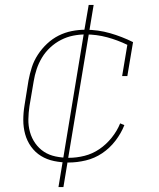

<svg xmlns="http://www.w3.org/2000/svg" viewBox="-20 -648 640 775"><path d="M257 8Q227 8 198 2Q169 -4 145.5 -18.5Q122 -33 105.5 -56Q89 -79 81.5 -106.5Q74 -134 74 -163.5Q74 -193 79 -223L95 -323Q100 -350 108.5 -376.5Q117 -403 133 -427.5Q149 -452 170.5 -472Q192 -492 217 -504.5Q242 -517 269.5 -522.5Q297 -528 324 -528Q376 -528 424.5 -514Q473 -500 517 -478L494 -341H473L494 -467Q455 -486 412.5 -497.5Q370 -509 325 -509Q300 -509 275 -504Q250 -499 226.5 -487Q203 -475 183 -456.5Q163 -438 149.5 -415.5Q136 -393 128 -369Q120 -345 116 -320L99 -220Q95 -193 94.5 -166.5Q94 -140 101 -115Q108 -90 122.5 -69.5Q137 -49 157.5 -35.5Q178 -22 204.5 -16.5Q231 -11 258 -11Q289 -11 321 -19Q353 -27 381 -46Q409 -65 431 -92.5Q453 -120 465 -150L482 -143Q469 -110 446 -80Q423 -50 392.5 -29.5Q362 -9 326.5 -0.5Q291 8 257 8ZM216 107 318 -511H328L318 -512L338 -628H358L255 -9H245L255 -8L236 107Z"/></svg>

Font: Iosevka Etoile Thin
Style: Italic
Weight: 100
Italic angle: -9°
Designer: Belleve Invis
Foundry: Belleve Invis
Version: Version 22.1.2; ttfautohint (v1.8.4)